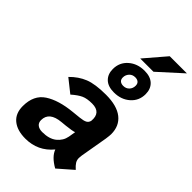

<svg xmlns="http://www.w3.org/2000/svg" viewBox="-267 -975 1076 1076"><g transform="rotate(45 271.0 -437.5)"><path d="M403 -761H298L406 -887H542ZM231 -611Q231 -663 269 -696.5Q307 -730 364 -730Q411 -730 436 -706Q461 -682 461 -641Q461 -589 423 -555.5Q385 -522 328 -522Q281 -522 256 -546Q231 -570 231 -611ZM304 -617Q304 -601 313.5 -593Q323 -585 339 -585Q361 -585 374.5 -599.5Q388 -614 388 -635Q388 -651 378.5 -659Q369 -667 353 -667Q331 -667 317.5 -652Q304 -637 304 -617ZM449 -124Q449 -107 457 -94Q465 -81 484 -64L397 12Q337 -22 322 -64Q259 12 160 12Q95 12 58 -18.5Q21 -49 21 -107Q21 -194 80.5 -233Q140 -272 243 -282L292 -287Q321 -290 334 -297Q347 -304 351 -320Q358 -392 286 -392Q246 -392 221.5 -381Q197 -370 164 -341L86 -403Q126 -444 173.5 -463Q221 -482 306 -482Q393 -482 438 -446.5Q483 -411 483 -346Q483 -335 479 -307L451 -145Q449 -129 449 -124ZM325 -169 332 -211Q316 -205 269 -200L238 -197Q149 -189 149 -124Q149 -103 163 -92Q177 -81 201 -81Q256 -81 287 -106Q318 -131 325 -169Z"/></g></svg>

Font: KoHo
Style: Bold Italic
Weight: 700
Italic angle: -10°
Version: Version 1.000; ttfautohint (v1.6)